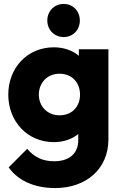

<svg xmlns="http://www.w3.org/2000/svg" viewBox="-20 -736 624 974"><path d="M260 218C417 218 530 121 530 -29V-486H380V-453C348 -480 304 -496 253 -496C119 -496 22 -392 22 -256C22 -120 119 -15 253 -15C302 -15 345 -30 377 -56V-25C377 43 331 82 255 82C194 82 153 60 118 19L24 113C71 180 154 218 260 218ZM177 -256C177 -315 219 -362 282 -362C346 -362 386 -316 386 -256C386 -196 346 -151 282 -151C219 -151 177 -198 177 -256ZM220 -632C220 -585 255 -548 303 -548C351 -548 385 -585 385 -632C385 -679 351 -716 303 -716C255 -716 220 -679 220 -632Z"/></svg>

Font: MV Cash
Style: Bold
Weight: 700
Designer: Rodrigo Fuenzalida
Foundry: fragTYPE
Version: Version 1.100;Glyphs 3.1.2 (3151)